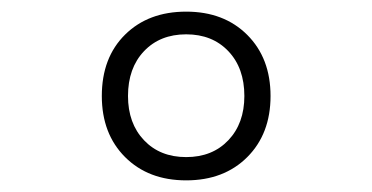

<svg xmlns="http://www.w3.org/2000/svg" viewBox="-20 -760 640 330"><path d="M300 -450Q235 -450 195 -490Q155 -530 155 -595Q155 -661 195 -700.5Q235 -740 300 -740Q365 -740 405 -700Q445 -660 445 -595Q445 -530 405 -490Q365 -450 300 -450ZM300 -490Q345 -490 372.5 -519Q400 -548 400 -595Q400 -643 372.5 -672Q345 -701 300 -701Q255 -701 227.5 -672Q200 -643 200 -595Q200 -548 227.5 -519Q255 -490 300 -490Z"/></svg>

Font: NKDuy Mono Thin
Style: Regular
Weight: 100
Monospace: yes
Designer: NKDuy
Foundry: NKDuy
Version: Version 2.251; ttfautohint (v1.8.4.7-5d5b)